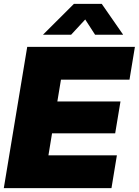

<svg xmlns="http://www.w3.org/2000/svg" viewBox="-22 -969 715 989"><path d="M-2.4 0 118.2 -727.5H672.9L645 -558.6H292L273.4 -446.3H598.6L571.3 -282.2H246.1L227.5 -168.9H580.1L552.2 0ZM344.2 -790H200.2V-791L358.9 -949.2H502L611.8 -791L611.3 -790H467.8L417 -868.7Z"/></svg>

Font: Inter 28pt Black
Style: Italic
Weight: 900
Italic angle: -9.3988°
Designer: Rasmus Andersson
Foundry: rsms
Version: Version 4.001;git-66647c0bb